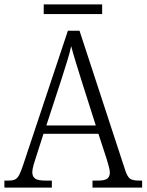

<svg xmlns="http://www.w3.org/2000/svg" viewBox="-21 -854 667 874"><path d="M-1 0V-32H17Q36 -32 47 -37Q58 -42 66 -57Q74 -72 84 -102L288 -714H341L549 -79Q559 -49 571 -40.5Q583 -32 612 -32H626V0H400V-32H425Q456 -32 467.5 -41Q479 -50 479 -69Q479 -80 473.5 -99Q468 -118 464 -132L427 -245H177L143 -139Q138 -125 132 -104Q126 -83 126 -70Q126 -51 138.5 -41.5Q151 -32 184 -32H215V0ZM190 -283H415L351 -484Q337 -529 324 -571Q311 -613 303 -644Q297 -615 284.5 -575Q272 -535 259 -494ZM178 -790V-834H444V-790Z"/></svg>

Font: Noto Serif Hebrew SemiCondensed Light
Style: Regular
Weight: 300
Width: 4
Designer: Monotype Design Team
Foundry: Monotype Imaging Inc.
Version: Version 2.004; ttfautohint (v1.8.4.7-5d5b)